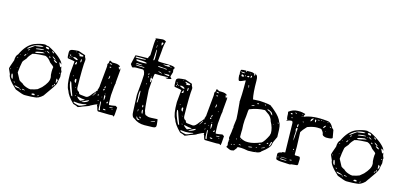

<svg xmlns="http://www.w3.org/2000/svg" viewBox="-70 -1254 3679 1755"><g transform="rotate(15 1769.5 -376.0)"><path d="M269.5 -461.9 296.9 -454.1H305.7Q361.3 -426.8 409.2 -388.7Q459 -345.7 459 -324.2H457Q449.2 -337.9 441.4 -337.9H440.4Q437.5 -337.9 437.5 -334Q441.4 -323.2 455.1 -296.9H457Q459 -296.9 461.9 -306.6H462.9Q465.8 -305.7 469.7 -278.3L478.5 -258.8L476.6 -246.1L479.5 -210.9Q472.7 -186.5 466.8 -146.5Q462.9 -127.9 376 -7.8Q336.9 29.3 299.8 29.3Q265.6 33.2 222.7 33.2H204.1Q187.5 33.2 117.2 4.9Q28.3 -74.2 28.3 -116.2Q15.6 -142.6 6.8 -165Q6.8 -177.7 33.2 -249Q33.2 -293.9 54.7 -311.5Q100.6 -410.2 170.9 -439.5Q232.4 -461.9 269.5 -461.9ZM93.8 -155.3V-149.4Q107.4 -123 124 -92.8Q124 -83 161.1 -65.4Q178.7 -44.9 226.6 -33.2L244.1 -31.2Q287.1 -40 308.6 -49.8L343.8 -79.1Q398.4 -137.7 396.5 -177.7V-186.5Q390.6 -202.1 390.6 -237.3Q390.6 -264.6 394.5 -280.3Q394.5 -287.1 356.4 -314.5Q329.1 -353.5 299.8 -362.3H288.1Q173.8 -357.4 173.8 -343.8Q148.4 -318.4 138.7 -293.9Q107.4 -260.7 107.4 -250Q98.6 -210 93.8 -155.3ZM124 -391.6 121.1 -386.7V-382.8Q127 -382.8 180.7 -423.8L188.5 -426.8L194.3 -425.8Q259.8 -432.6 259.8 -438.5V-439.5L244.1 -442.4Q177.7 -442.4 124 -391.6ZM200.2 -371.1V-370.1L202.1 -367.2H215.8L285.2 -382.8V-384.8L266.6 -388.7Q200.2 -380.9 200.2 -371.1ZM46.9 -127.9 43 -125V-118.2Q44.9 -85 61.5 -81.1L62.5 -82V-83Q55.7 -127.9 46.9 -127.9ZM198.2 -404.3V-399.4Q274.4 -408.2 274.4 -411.1L266.6 -414.1H265.6Q218.8 -414.1 198.2 -404.3ZM281.2 -441.4Q286.1 -427.7 302.7 -427.7L312.5 -426.8L314.5 -427.7V-432.6Q314.5 -443.4 293.9 -445.3Q281.2 -444.3 281.2 -441.4ZM103.5 -29.3H96.7V-25.4Q109.4 -12.7 142.6 -12.7H153.3Q148.4 -19.5 103.5 -29.3ZM264.6 6.8V8.8Q264.6 11.7 279.3 13.7Q295.9 13.7 295.9 8.8V6.8Q294.9 2.9 289.1 -1H280.3Q269.5 -1 264.6 6.8ZM450.2 -178.7Q451.2 -149.4 455.1 -147.5H457Q457 -158.2 465.8 -170.9V-173.8L455.1 -188.5H453.1Q451.2 -188.5 450.2 -178.7ZM385.7 -346.7H381.8Q387.7 -334 410.2 -325.2H414.1L417 -328.1V-329.1Q400.4 -346.7 385.7 -346.7ZM364.3 -377V-375Q367.2 -363.3 391.6 -350.6H394.5L396.5 -353.5V-354.5Q391.6 -361.3 364.3 -377ZM299.8 -409.2 297.9 -408.2Q316.4 -393.6 327.1 -393.6L328.1 -395.5V-396.5Q312.5 -409.2 299.8 -409.2ZM169.9 -16.6V-13.7Q169.9 -7.8 197.3 -7.8L198.2 -8.8V-10.7Q185.5 -16.6 169.9 -16.6ZM349.6 -419.9 346.7 -417Q357.4 -403.3 368.2 -403.3Q368.2 -414.1 351.6 -419.9ZM111.3 -319.3V-312.5H114.3Q127 -324.2 127 -331.1V-332H122.1Q116.2 -328.1 111.3 -319.3ZM332 -364.3Q337.9 -354.5 345.7 -354.5L346.7 -356.4V-358.4Q346.7 -367.2 338.9 -367.2Q332 -366.2 332 -364.3ZM426.8 -107.4V-106.4Q434.6 -106.4 440.4 -122.1V-124H437.5Q431.6 -124 426.8 -107.4ZM131.8 -370.1Q140.6 -370.1 148.4 -381.8V-384.8Q131.8 -379.9 131.8 -370.1ZM442.4 -125H447.3L451.2 -122.1Q452.1 -137.7 446.3 -135.7H444.3L443.4 -142.6ZM317.4 13.7H318.4Q335.9 7.8 335.9 3.9L334 2Q320.3 6.8 317.4 13.7ZM83 -63.5 79.1 -61.5V-59.6L86.9 -51.8H90.8Q90.8 -58.6 83 -63.5ZM149.4 -2.9V-2H162.1L164.1 -3.9L162.1 -6.8H160.2Q150.4 -6.8 149.4 -2.9ZM465.8 -248 462.9 -245.1V-241.2L465.8 -237.3L469.7 -241.2V-245.1L466.8 -248ZM52.7 -279.3Q57.6 -279.3 61.5 -286.1V-288.1Q52.7 -288.1 52.7 -279.3ZM22.5 -173.8 20.5 -170.9Q21.5 -162.1 23.4 -162.1L25.4 -163.1V-168L23.4 -173.8ZM283.2 -399.4V-398.4L293 -406.2L291 -407.2Q281.2 -401.4 283.2 -399.4ZM72.3 -312.5H73.2Q77.1 -313.5 77.1 -320.3H75.2Q72.3 -318.4 72.3 -312.5ZM78.1 -195.3 74.2 -191.4V-189.5H77.1L79.1 -192.4V-195.3ZM135.7 -342.8H131.8V-338.9H133.8L135.7 -340.8Z M581.1 -484.4 647.5 -461.9Q648.4 -447.3 659.2 -430.7L661.1 -419.9Q652.3 -357.4 656.2 -160.2Q656.2 -131.8 679.7 -123L686.5 -107.4Q686.5 -101.6 751 -96.7H754.9Q775.4 -96.7 805.7 -140.6Q829.1 -164.1 836.9 -177.7H841.8V-183.6L839.8 -188.5Q845.7 -197.3 848.6 -214.8H849.6V-223.6L867.2 -409.2V-426.8L865.2 -436.5V-437.5Q876 -445.3 876 -461.9Q876 -472.7 882.8 -473.6L905.3 -461.9H926.8Q965.8 -461.9 982.4 -445.3V-441.4Q971.7 -441.4 971.7 -437.5L981.4 -415H984.4Q986.3 -429.7 988.3 -429.7Q992.2 -424.8 993.2 -413.1L982.4 -292L984.4 -290V-289.1Q977.5 -268.6 970.7 -170.9V-142.6Q970.7 -79.1 976.6 -79.1H980.5Q998 -79.1 1037.1 -86.9Q1041 -85.9 1054.7 -75.2Q1050.8 12.7 1043 12.7L1032.2 3.9L1002.9 5.9L894.5 3.9Q885.7 3.9 877 -36.1Q871.1 -41 871.1 -47.9L873 -56.6H870.1Q862.3 -56.6 812.5 -30.3Q809.6 -23.4 744.1 -2Q729.5 5.9 705.1 13.7Q690.4 4.9 658.2 -3.9Q596.7 -64.5 583 -110.4Q557.6 -146.5 557.6 -264.6L568.4 -378.9V-381.8Q568.4 -383.8 502 -394.5Q496.1 -403.3 496.1 -443.4Q496.1 -469.7 504.9 -469.7Q504.9 -480.5 581.1 -484.4ZM564.5 -472.7 560.5 -470.7V-468.8H567.4V-470.7ZM588.9 -464.8 584 -462.9V-461.9Q584 -460.9 598.6 -453.1Q598.6 -440.4 600.6 -440.4H606.4Q629.9 -440.4 634.8 -448.2V-450.2Q634.8 -457 605.5 -460.9Q605.5 -462.9 593.8 -464.8ZM522.5 -437.5H509.8V-434.6L511.7 -433.6H514.6L522.5 -434.6ZM522.5 -427.7H514.6V-425.8Q515.6 -419.9 525.4 -419.9L526.4 -421.9V-423.8ZM885.7 -451.2H883.8Q883.8 -441.4 899.4 -441.4H905.3L908.2 -443.4V-444.3Q908.2 -449.2 885.7 -451.2ZM547.9 -416Q547.9 -410.2 579.1 -399.4H588.9Q592.8 -399.4 592.8 -406.2Q582 -417 566.4 -419.9H558.6Q548.8 -419.9 547.9 -416ZM535.2 -418.9 530.3 -417V-414.1L531.2 -413.1V-412.1Q540 -414.1 540 -417V-418.9ZM621.1 -408.2V-389.6L624 -387.7Q629.9 -390.6 629.9 -399.4V-410.2Q629.9 -416 627 -418H625Q621.1 -417 621.1 -408.2ZM513.7 -412.1 509.8 -408.2 511.7 -406.2H519.5L522.5 -408.2L518.6 -412.1ZM894.5 -419.9 891.6 -417V-415Q891.6 -411.1 898.4 -411.1H899.4Q906.2 -411.1 907.2 -415V-417Q906.2 -419.9 897.5 -419.9ZM578.1 -364.3V-356.4L592.8 -361.3V-381.8L590.8 -384.8Q585.9 -384.8 578.1 -364.3ZM908.2 -312.5V-308.6H909.2Q918.9 -308.6 918.9 -331.1Q918 -340.8 916 -340.8Q913.1 -340.8 908.2 -312.5ZM947.3 -282.2H944.3L942.4 -278.3Q944.3 -273.4 946.3 -273.4H947.3ZM595.7 -254.9 592.8 -255.9 588.9 -252V-250L592.8 -248L595.7 -251ZM894.5 -219.7 899.4 -214.8Q904.3 -216.8 905.3 -234.4L904.3 -236.3H902.3Q894.5 -230.5 894.5 -219.7ZM615.2 -221.7V-214.8Q615.2 -202.1 627.9 -195.3H630.9Q630.9 -231.4 625 -231.4H621.1Q615.2 -228.5 615.2 -221.7ZM892.6 -209 889.6 -206.1V-197.3L892.6 -193.4Q898.4 -196.3 901.4 -202.1V-206.1L898.4 -209ZM582 -198.2 579.1 -195.3V-191.4Q579.1 -153.3 620.1 -72.3Q627.9 -67.4 630.9 -67.4V-72.3L602.5 -151.4Q589.8 -196.3 583 -198.2ZM916 -170.9 912.1 -167V-166L916 -163.1L918.9 -166L918 -170.9ZM808.6 -123 809.6 -121.1H810.5Q834 -152.3 834 -157.2V-159.2H831.1Q823.2 -149.4 808.6 -123ZM633.8 -157.2V-156.2Q636.7 -150.4 641.6 -150.4V-151.4Q641.6 -157.2 633.8 -157.2ZM914.1 -155.3H912.1V-149.4Q912.1 -133.8 917 -109.4H919.9Q923.8 -124 923.8 -137.7V-144.5Q923.8 -155.3 914.1 -155.3ZM861.3 -145.5 857.4 -150.4Q851.6 -142.6 851.6 -138.7L856.4 -135.7H857.4L861.3 -138.7ZM894.5 -135.7H892.6V-128.9H894.5L897.5 -131.8V-134.8ZM662.1 -107.4H661.1V-104.5L663.1 -101.6H664.1V-104.5ZM956.1 -106.4 946.3 -91.8V-88.9H956.1L960 -91.8V-96.7Q960 -105.5 956.1 -106.4ZM865.2 -89.8V-88.9H867.2L874 -94.7V-98.6Q865.2 -98.6 865.2 -89.8ZM894.5 -91.8 891.6 -88.9V-77.1Q891.6 -8.8 898.4 -8.8H901.4Q908.2 -9.8 908.2 -14.6Q900.4 -28.3 899.4 -85.9ZM655.3 -86.9H652.3V-83Q653.3 -79.1 659.2 -79.1V-83ZM679.7 -80.1H676.8V-79.1Q676.8 -68.4 710.9 -47.9Q750 -63.5 750 -67.4V-68.4Q724.6 -68.4 679.7 -80.1ZM726.6 -43.9V-42H738.3Q776.4 -50.8 789.1 -68.4V-72.3H784.2Q778.3 -72.3 726.6 -43.9ZM1014.6 -64.5 984.4 -60.5V-56.6L990.2 -55.7H994.1Q1015.6 -56.6 1015.6 -62.5V-64.5ZM1014.6 -47.9H1010.7V-42H1014.6L1017.6 -43.9V-45.9Q1017.6 -47.9 1014.6 -47.9ZM935.5 -32.2 932.6 -30.3V-27.3Q934.6 -22.5 944.3 -22.5H954.1L957 -24.4V-26.4Q957 -31.2 944.3 -32.2ZM708 -22.5H700.2L661.1 -26.4H659.2L655.3 -22.5V-21.5Q655.3 -12.7 710 -2Q726.6 -2 775.4 -26.4L776.4 -27.3V-30.3H769.5Q740.2 -22.5 708 -22.5Z M1293.9 -785.2Q1315.4 -785.2 1329.1 -773.4Q1317.4 -742.2 1313.5 -674.8L1304.7 -585Q1304.7 -578.1 1343.8 -578.1Q1459 -578.1 1459 -567.4Q1463.9 -567.4 1470.7 -561.5Q1460.9 -548.8 1460.9 -543V-540L1463.9 -520.5L1451.2 -477.5Q1451.2 -470.7 1465.8 -458V-456.1Q1442.4 -448.2 1427.7 -448.2Q1412.1 -449.2 1412.1 -453.1V-455.1L1420.9 -456.1H1427.7L1431.6 -460V-461.9L1427.7 -462.9L1362.3 -461.9L1308.6 -462.9Q1303.7 -462.9 1297.9 -408.2H1296.9L1283.2 -423.8L1280.3 -413.1V-407.2Q1281.2 -379.9 1287.1 -377.9Q1291 -377.9 1293.9 -395.5V-402.3H1296.9L1297.9 -399.4L1291 -305.7Q1302.7 -103.5 1311.5 -103.5Q1316.4 -72.3 1335.9 -72.3Q1346.7 -65.4 1362.3 -65.4H1379.9L1438.5 -68.4Q1440.4 -68.4 1445.3 -16.6Q1447.3 -1 1439 6.3Q1430.7 13.7 1411.1 13.7L1335.9 15.6Q1274.4 15.6 1232.4 -18.6Q1205.1 -28.3 1205.1 -77.1Q1203.1 -103.5 1198.2 -233.4L1210 -366.2L1212.9 -423.8V-431.6Q1206.1 -472.7 1189.5 -472.7H1160.2H1126Q1111.3 -472.7 1096.7 -465.8Q1086.9 -466.8 1072.3 -492.2L1091.8 -579.1Q1091.8 -583 1210 -584Q1210 -596.7 1223.6 -616.2Q1227.5 -768.6 1234.4 -768.6V-771.5Q1234.4 -773.4 1229.5 -773.4V-776.4Q1229.5 -779.3 1293.9 -785.2ZM1256.8 -758.8H1255.9V-752.9H1258.8V-756.8ZM1298.8 -756.8 1294.9 -752.9V-751L1297.9 -728.5H1299.8Q1311.5 -740.2 1311.5 -749V-752.9L1308.6 -756.8ZM1263.7 -720.7 1260.7 -723.6Q1258.8 -713.9 1258.8 -698.2V-694.3H1260.7L1263.7 -710.9ZM1266.6 -679.7H1264.6L1260.7 -583V-582L1263.7 -579.1H1265.6Q1272.5 -579.1 1272.5 -603.5V-626L1270.5 -673.8Q1268.6 -679.7 1266.6 -679.7ZM1097.7 -567.4Q1097.7 -560.5 1106.4 -560.5H1121.1Q1161.1 -560.5 1195.3 -564.5V-566.4Q1195.3 -571.3 1147.5 -571.3H1106.4Q1097.7 -571.3 1097.7 -567.4ZM1402.3 -571.3 1389.6 -566.4H1377.9H1361.3V-563.5Q1382.8 -557.6 1398.4 -557.6H1420.9Q1422.9 -557.6 1422.9 -560.5Q1420.9 -571.3 1412.1 -571.3ZM1429.7 -561.5 1426.8 -559.6V-557.6L1429.7 -556.6Q1439.5 -556.6 1440.4 -560.5V-561.5ZM1113.3 -548.8 1111.3 -546.9V-541Q1111.3 -531.2 1176.8 -531.2Q1210 -531.2 1210 -536.1Q1210 -547.9 1124 -548.8ZM1321.3 -540 1318.4 -537.1V-536.1Q1318.4 -531.2 1353.5 -530.3L1370.1 -531.2L1392.6 -527.3H1396.5Q1403.3 -527.3 1403.3 -533.2H1402.3L1328.1 -540ZM1426.8 -518.6 1422.9 -514.6V-513.7L1426.8 -510.7H1431.6Q1440.4 -510.7 1442.4 -516.6L1439.5 -518.6ZM1122.1 -514.6 1118.2 -511.7Q1118.2 -507.8 1123 -507.8L1147.5 -506.8L1173.8 -507.8L1174.8 -508.8V-510.7Q1163.1 -514.6 1130.9 -514.6ZM1198.2 -496.1 1118.2 -499V-497.1Q1118.2 -490.2 1192.4 -490.2L1200.2 -492.2V-493.2ZM1337.9 -493.2H1333V-490.2Q1334 -488.3 1367.2 -480.5H1369.1V-482.4Q1353.5 -493.2 1337.9 -493.2ZM1387.7 -483.4Q1414.1 -474.6 1434.6 -474.6L1438.5 -478.5V-484.4L1435.5 -487.3H1414.1Q1387.7 -487.3 1387.7 -483.4ZM1252 -448.2V-440.4L1254.9 -437.5Q1258.8 -438.5 1258.8 -444.3V-448.2L1256.8 -455.1H1255.9Q1252 -454.1 1252 -448.2ZM1288.1 -430.7 1283.2 -434.6V-431.6L1287.1 -427.7H1288.1ZM1256.8 -428.7H1254.9L1253.9 -423.8V-418.9L1254.9 -413.1H1258.8V-421.9V-426.8ZM1258.8 -361.3H1255.9V-353.5L1258.8 -349.6H1260.7V-353.5ZM1211.9 -237.3 1214.8 -210 1213.9 -175.8 1214.8 -166H1217.8Q1223.6 -166 1223.6 -211.9V-234.4Q1223.6 -279.3 1219.7 -279.3Q1212.9 -279.3 1211.9 -237.3ZM1275.4 -160.2H1273.4L1272.5 -153.3V-145.5Q1272.5 -138.7 1276.4 -137.7H1278.3Q1282.2 -138.7 1282.2 -144.5Q1281.2 -160.2 1275.4 -160.2ZM1283.2 -118.2 1279.3 -107.4Q1279.3 -85 1289.1 -79.1L1291 -83V-91.8Q1290 -116.2 1283.2 -118.2ZM1245.1 -111.3H1242.2V-96.7L1244.1 -90.8H1245.1L1247.1 -92.8V-109.4ZM1273.4 -49.8V-48.8V-43Q1274.4 -39.1 1280.3 -35.2H1287.1V-37.1Q1287.1 -47.9 1273.4 -49.8ZM1381.8 -30.3H1385.7Q1421.9 -36.1 1421.9 -43L1419.9 -44.9Q1381.8 -35.2 1381.8 -30.3ZM1249 -43.9H1247.1V-40Q1250 -15.6 1268.6 -15.6H1278.3L1280.3 -18.6V-19.5Q1280.3 -21.5 1262.7 -26.4Z M1591.8 -484.4 1658.2 -461.9Q1659.2 -447.3 1669.9 -430.7L1671.9 -419.9Q1663.1 -357.4 1667 -160.2Q1667 -131.8 1690.4 -123L1697.3 -107.4Q1697.3 -101.6 1761.7 -96.7H1765.6Q1786.1 -96.7 1816.4 -140.6Q1839.8 -164.1 1847.7 -177.7H1852.5V-183.6L1850.6 -188.5Q1856.4 -197.3 1859.4 -214.8H1860.4V-223.6L1877.9 -409.2V-426.8L1876 -436.5V-437.5Q1886.7 -445.3 1886.7 -461.9Q1886.7 -472.7 1893.6 -473.6L1916 -461.9H1937.5Q1976.6 -461.9 1993.2 -445.3V-441.4Q1982.4 -441.4 1982.4 -437.5L1992.2 -415H1995.1Q1997.1 -429.7 1999 -429.7Q2002.9 -424.8 2003.9 -413.1L1993.2 -292L1995.1 -290V-289.1Q1988.3 -268.6 1981.4 -170.9V-142.6Q1981.4 -79.1 1987.3 -79.1H1991.2Q2008.8 -79.1 2047.9 -86.9Q2051.8 -85.9 2065.4 -75.2Q2061.5 12.7 2053.7 12.7L2043 3.9L2013.7 5.9L1905.3 3.9Q1896.5 3.9 1887.7 -36.1Q1881.8 -41 1881.8 -47.9L1883.8 -56.6H1880.9Q1873 -56.6 1823.2 -30.3Q1820.3 -23.4 1754.9 -2Q1740.2 5.9 1715.8 13.7Q1701.2 4.9 1668.9 -3.9Q1607.4 -64.5 1593.8 -110.4Q1568.4 -146.5 1568.4 -264.6L1579.1 -378.9V-381.8Q1579.1 -383.8 1512.7 -394.5Q1506.8 -403.3 1506.8 -443.4Q1506.8 -469.7 1515.6 -469.7Q1515.6 -480.5 1591.8 -484.4ZM1575.2 -472.7 1571.3 -470.7V-468.8H1578.1V-470.7ZM1599.6 -464.8 1594.7 -462.9V-461.9Q1594.7 -460.9 1609.4 -453.1Q1609.4 -440.4 1611.3 -440.4H1617.2Q1640.6 -440.4 1645.5 -448.2V-450.2Q1645.5 -457 1616.2 -460.9Q1616.2 -462.9 1604.5 -464.8ZM1533.2 -437.5H1520.5V-434.6L1522.5 -433.6H1525.4L1533.2 -434.6ZM1533.2 -427.7H1525.4V-425.8Q1526.4 -419.9 1536.1 -419.9L1537.1 -421.9V-423.8ZM1896.5 -451.2H1894.5Q1894.5 -441.4 1910.2 -441.4H1916L1918.9 -443.4V-444.3Q1918.9 -449.2 1896.5 -451.2ZM1558.6 -416Q1558.6 -410.2 1589.8 -399.4H1599.6Q1603.5 -399.4 1603.5 -406.2Q1592.8 -417 1577.1 -419.9H1569.3Q1559.6 -419.9 1558.6 -416ZM1545.9 -418.9 1541 -417V-414.1L1542 -413.1V-412.1Q1550.8 -414.1 1550.8 -417V-418.9ZM1631.8 -408.2V-389.6L1634.8 -387.7Q1640.6 -390.6 1640.6 -399.4V-410.2Q1640.6 -416 1637.7 -418H1635.7Q1631.8 -417 1631.8 -408.2ZM1524.4 -412.1 1520.5 -408.2 1522.5 -406.2H1530.3L1533.2 -408.2L1529.3 -412.1ZM1905.3 -419.9 1902.3 -417V-415Q1902.3 -411.1 1909.2 -411.1H1910.2Q1917 -411.1 1918 -415V-417Q1917 -419.9 1908.2 -419.9ZM1588.9 -364.3V-356.4L1603.5 -361.3V-381.8L1601.6 -384.8Q1596.7 -384.8 1588.9 -364.3ZM1918.9 -312.5V-308.6H1919.9Q1929.7 -308.6 1929.7 -331.1Q1928.7 -340.8 1926.8 -340.8Q1923.8 -340.8 1918.9 -312.5ZM1958 -282.2H1955.1L1953.1 -278.3Q1955.1 -273.4 1957 -273.4H1958ZM1606.4 -254.9 1603.5 -255.9 1599.6 -252V-250L1603.5 -248L1606.4 -251ZM1905.3 -219.7 1910.2 -214.8Q1915 -216.8 1916 -234.4L1915 -236.3H1913.1Q1905.3 -230.5 1905.3 -219.7ZM1626 -221.7V-214.8Q1626 -202.1 1638.7 -195.3H1641.6Q1641.6 -231.4 1635.7 -231.4H1631.8Q1626 -228.5 1626 -221.7ZM1903.3 -209 1900.4 -206.1V-197.3L1903.3 -193.4Q1909.2 -196.3 1912.1 -202.1V-206.1L1909.2 -209ZM1592.8 -198.2 1589.8 -195.3V-191.4Q1589.8 -153.3 1630.9 -72.3Q1638.7 -67.4 1641.6 -67.4V-72.3L1613.3 -151.4Q1600.6 -196.3 1593.8 -198.2ZM1926.8 -170.9 1922.9 -167V-166L1926.8 -163.1L1929.7 -166L1928.7 -170.9ZM1819.3 -123 1820.3 -121.1H1821.3Q1844.7 -152.3 1844.7 -157.2V-159.2H1841.8Q1834 -149.4 1819.3 -123ZM1644.5 -157.2V-156.2Q1647.5 -150.4 1652.3 -150.4V-151.4Q1652.3 -157.2 1644.5 -157.2ZM1924.8 -155.3H1922.9V-149.4Q1922.9 -133.8 1927.7 -109.4H1930.7Q1934.6 -124 1934.6 -137.7V-144.5Q1934.6 -155.3 1924.8 -155.3ZM1872.1 -145.5 1868.2 -150.4Q1862.3 -142.6 1862.3 -138.7L1867.2 -135.7H1868.2L1872.1 -138.7ZM1905.3 -135.7H1903.3V-128.9H1905.3L1908.2 -131.8V-134.8ZM1672.9 -107.4H1671.9V-104.5L1673.8 -101.6H1674.8V-104.5ZM1966.8 -106.4 1957 -91.8V-88.9H1966.8L1970.7 -91.8V-96.7Q1970.7 -105.5 1966.8 -106.4ZM1876 -89.8V-88.9H1877.9L1884.8 -94.7V-98.6Q1876 -98.6 1876 -89.8ZM1905.3 -91.8 1902.3 -88.9V-77.1Q1902.3 -8.8 1909.2 -8.8H1912.1Q1918.9 -9.8 1918.9 -14.6Q1911.1 -28.3 1910.2 -85.9ZM1666 -86.9H1663.1V-83Q1664.1 -79.1 1669.9 -79.1V-83ZM1690.4 -80.1H1687.5V-79.1Q1687.5 -68.4 1721.7 -47.9Q1760.7 -63.5 1760.7 -67.4V-68.4Q1735.4 -68.4 1690.4 -80.1ZM1737.3 -43.9V-42H1749Q1787.1 -50.8 1799.8 -68.4V-72.3H1794.9Q1789.1 -72.3 1737.3 -43.9ZM2025.4 -64.5 1995.1 -60.5V-56.6L2001 -55.7H2004.9Q2026.4 -56.6 2026.4 -62.5V-64.5ZM2025.4 -47.9H2021.5V-42H2025.4L2028.3 -43.9V-45.9Q2028.3 -47.9 2025.4 -47.9ZM1946.3 -32.2 1943.4 -30.3V-27.3Q1945.3 -22.5 1955.1 -22.5H1964.8L1967.8 -24.4V-26.4Q1967.8 -31.2 1955.1 -32.2ZM1718.8 -22.5H1710.9L1671.9 -26.4H1669.9L1666 -22.5V-21.5Q1666 -12.7 1720.7 -2Q1737.3 -2 1786.1 -26.4L1787.1 -27.3V-30.3H1780.3Q1751 -22.5 1718.8 -22.5Z M2107.4 -707 2108.4 -706.1V-705.1L2105.5 -702.1Q2106.4 -698.2 2113.3 -698.2H2115.2L2117.2 -701.2L2113.3 -706.1L2115.2 -707H2153.3Q2187.5 -707 2187.5 -686.5L2190.4 -682.6H2193.4L2196.3 -684.6V-686.5L2193.4 -694.3L2194.3 -696.3H2196.3Q2220.7 -696.3 2220.7 -643.6Q2220.7 -525.4 2234.4 -468.8H2238.3L2298.8 -471.7Q2410.2 -464.8 2410.2 -452.1Q2414.1 -452.1 2448.2 -421.9Q2503.9 -375 2519.5 -330.1Q2537.1 -310.5 2537.1 -223.6L2538.1 -194.3Q2508.8 -133.8 2508.8 -122.1Q2508.8 -86.9 2430.7 -29.3Q2419.9 -4.9 2311.5 -3.9Q2263.7 -12.7 2245.1 -12.7H2222.7Q2206.1 -12.7 2206.1 1L2185.5 27.3Q2168.9 32.2 2159.2 32.2Q2147.5 32.2 2111.3 13.7V10.7Q2118.2 2.9 2118.2 -4.9V-8.8L2115.2 -26.4L2117.2 -40V-57.6L2113.3 -77.1Q2125 -140.6 2125 -163.1L2127.9 -172.9L2126 -185.5L2134.8 -254.9V-258.8Q2134.8 -284.2 2122.1 -417V-418.9L2120.1 -419.9L2122.1 -426.8V-430.7Q2126 -490.2 2126 -540V-613.3L2125 -619.1H2123Q2085.9 -599.6 2069.3 -599.6Q2057.6 -599.6 2054.7 -652.3Q2054.7 -656.2 2060.5 -663.1V-666H2058.6L2055.7 -665L2054.7 -666Q2054.7 -703.1 2062.5 -703.1Q2073.2 -707 2107.4 -707ZM2188.5 -706.1H2193.4V-703.1L2188.5 -702.1L2187.5 -703.1V-705.1ZM2134.8 -690.4H2131.8V-689.5H2134.8ZM2153.3 -690.4 2150.4 -687.5V-686.5H2157.2V-690.4ZM2073.2 -687.5H2062.5V-686.5Q2062.5 -683.6 2083 -678.7Q2103.5 -679.7 2103.5 -683.6V-684.6Q2091.8 -687.5 2073.2 -687.5ZM2166 -674.8 2161.1 -669.9V-654.3L2164.1 -652.3Q2171.9 -657.2 2171.9 -668Q2171.9 -673.8 2168.9 -674.8ZM2128.9 -656.2 2132.8 -653.3H2143.6L2147.5 -658.2V-663.1L2143.6 -666Q2128.9 -666 2128.9 -656.2ZM2079.1 -665H2077.1L2076.2 -659.2V-650.4Q2076.2 -646.5 2085.9 -645.5Q2099.6 -645.5 2101.6 -654.3Q2087.9 -665 2079.1 -665ZM2115.2 -662.1H2107.4V-660.2L2110.4 -656.2H2118.2V-659.2ZM2162.1 -583Q2165 -561.5 2169.9 -561.5H2170.9V-563.5Q2168.9 -585.9 2164.1 -585.9Q2162.1 -585.9 2162.1 -583ZM2359.4 -452.1H2351.6V-450.2Q2354.5 -444.3 2363.3 -444.3H2364.3V-447.3ZM2280.3 -441.4 2283.2 -438.5H2289.1L2297.9 -441.4V-446.3L2293 -447.3Q2285.2 -447.3 2280.3 -441.4ZM2236.3 -413.1V-409.2H2238.3Q2262.7 -413.1 2262.7 -417V-419.9H2260.7Q2250 -419.9 2236.3 -413.1ZM2389.6 -417H2385.7Q2385.7 -407.2 2414.1 -399.4Q2433.6 -373 2442.4 -373V-374Q2436.5 -394.5 2424.8 -402.3Q2398.4 -417 2389.6 -417ZM2208 -222.7Q2208 -199.2 2210 -177.7L2209 -153.3V-109.4Q2209 -96.7 2254.9 -83Q2265.6 -79.1 2292 -79.1Q2340.8 -79.1 2414.1 -110.4Q2437.5 -128.9 2466.8 -188.5L2472.7 -212.9Q2472.7 -262.7 2442.4 -317.4Q2435.5 -347.7 2410.2 -371.1L2366.2 -402.3Q2297.9 -402.3 2224.6 -373Q2216.8 -373 2213.9 -303.7Q2208 -269.5 2208 -222.7ZM2510.7 -324.2H2508.8V-320.3Q2508.8 -313.5 2515.6 -313.5H2516.6V-314.5Q2516.6 -321.3 2510.7 -324.2ZM2477.5 -298.8H2474.6V-295.9L2477.5 -293.9H2479.5V-295.9ZM2484.4 -93.8V-92.8Q2498 -92.8 2503.9 -136.7H2497.1Q2493.2 -136.7 2486.3 -100.6Q2484.4 -100.6 2484.4 -93.8ZM2460 -110.4V-109.4L2462.9 -107.4Q2473.6 -112.3 2473.6 -118.2L2470.7 -121.1H2467.8Q2460 -116.2 2460 -110.4ZM2390.6 -86.9V-84L2393.6 -83H2395.5Q2408.2 -83 2408.2 -87.9L2405.3 -91.8H2399.4Q2392.6 -91.8 2390.6 -86.9ZM2216.8 -87.9V-86.9Q2217.8 -83 2223.6 -83V-84Q2222.7 -87.9 2216.8 -87.9ZM2180.7 -86.9 2178.7 -84V-78.1L2180.7 -75.2H2181.6L2184.6 -78.1V-79.1Q2184.6 -85.9 2180.7 -86.9ZM2420.9 -59.6V-56.6Q2452.1 -65.4 2455.1 -71.3V-73.2Q2446.3 -73.2 2420.9 -59.6ZM2125 -61.5H2122.1V-57.6L2125 -56.6H2126V-57.6ZM2374 -54.7 2372.1 -52.7V-49.8H2380.9L2383.8 -53.7V-54.7ZM2301.8 -38.1 2303.7 -37.1H2313.5Q2336.9 -39.1 2339.8 -43.9V-46.9H2336.9Q2312.5 -46.9 2301.8 -38.1ZM2221.7 -41H2214.8V-39.1Q2214.8 -35.2 2231.4 -33.2H2233.4V-37.1Q2233.4 -39.1 2221.7 -41ZM2168.9 -23.4 2171.9 -22.5Q2180.7 -27.3 2180.7 -31.2H2175.8Q2168.9 -31.2 2168.9 -23.4ZM2149.4 -25.4 2144.5 -23.4V-20.5L2149.4 -16.6H2153.3V-20.5ZM2383.8 -15.6H2380.9V-12.7H2383.8Z M2938.5 -455.1Q2976.6 -455.1 3002.9 -401.4Q3007.8 -401.4 3016.6 -388.7L3029.3 -316.4Q3022.5 -304.7 2977.5 -304.7H2967.8Q2931.6 -310.5 2931.6 -329.1Q2931.6 -342.8 2909.2 -367.2Q2906.2 -372.1 2867.2 -372.1Q2830.1 -372.1 2777.3 -352.5Q2740.2 -313.5 2728.5 -292Q2735.4 -125 2733.4 -83Q2733.4 -74.2 2745.1 -74.2H2768.6Q2784.2 -73.2 2784.2 -68.4V-67.4L2788.1 -54.7L2786.1 0L2780.3 7.8L2734.4 12.7H2730.5L2710.9 18.6Q2598.6 14.6 2598.6 9.8Q2579.1 9.8 2579.1 -7.8Q2577.1 -25.4 2577.1 -43.9Q2577.1 -62.5 2615.2 -68.4Q2615.2 -76.2 2641.6 -76.2L2644.5 -77.1V-79.1L2638.7 -346.7Q2638.7 -371.1 2626 -371.1H2620.1Q2608.4 -371.1 2581.1 -360.4L2579.1 -362.3V-364.3Q2579.1 -366.2 2586.9 -369.1V-371.1Q2577.1 -371.1 2577.1 -425.8Q2575.2 -425.8 2574.2 -443.4Q2613.3 -473.6 2656.2 -473.6H2680.7Q2695.3 -473.6 2730.5 -463.9V-460.9Q2721.7 -447.3 2721.7 -441.4V-434.6Q2800.8 -469.7 2938.5 -455.1ZM2682.6 -307.6V-302.7Q2687.5 -293 2687.5 -282.2Q2686.5 -278.3 2684.6 -242.2L2686.5 -203.1H2687.5Q2690.4 -203.1 2695.3 -293.9Q2697.3 -293.9 2697.3 -313.5Q2696.3 -322.3 2692.4 -322.3H2690.4Q2682.6 -317.4 2682.6 -307.6ZM2624 -12.7 2611.3 -11.7V-9.8Q2611.3 -4.9 2639.6 -4.9H2668.9L2675.8 -5.9Q2675.8 -10.7 2624 -12.7ZM2793 -413.1V-411.1Q2801.8 -411.1 2816.4 -439.5V-444.3H2815.4Q2790 -436.5 2793 -413.1ZM2918.9 -381.8H2923.8Q2928.7 -382.8 2942.4 -405.3V-406.2Q2942.4 -408.2 2938.5 -408.2Q2921.9 -400.4 2921.9 -387.7Q2920.9 -387.7 2918.9 -381.8ZM2694.3 -359.4H2690.4L2685.5 -338.9Q2685.5 -334 2691.4 -329.1H2692.4Q2695.3 -329.1 2697.3 -342.8ZM2830.1 -434.6 2835 -415H2842.8V-435.5L2839.8 -438.5H2836.9Q2830.1 -437.5 2830.1 -434.6ZM2617.2 -28.3 2615.2 -26.4 2616.2 -24.4H2669.9V-27.3L2636.7 -28.3ZM2599.6 -435.5Q2607.4 -427.7 2616.2 -427.7L2617.2 -429.7V-436.5L2613.3 -441.4Q2599.6 -439.5 2599.6 -435.5ZM2698.2 -21.5 2701.2 -18.6H2715.8L2719.7 -22.5Q2719.7 -24.4 2714.8 -26.4Q2698.2 -24.4 2698.2 -21.5ZM2979.5 -409.2H2976.6V-407.2Q2984.4 -399.4 2990.2 -399.4H2993.2V-401.4Q2985.4 -409.2 2979.5 -409.2ZM2644.5 -455.1H2641.6V-451.2L2647.5 -444.3H2656.2V-446.3ZM2615.2 -397.5V-395.5H2618.2Q2628.9 -395.5 2629.9 -399.4L2627.9 -402.3H2626Q2617.2 -402.3 2615.2 -397.5ZM2865.2 -443.4 2853.5 -442.4V-441.4L2855.5 -438.5H2865.2Q2872.1 -438.5 2873 -442.4L2871.1 -443.4ZM2710.9 -128.9 2707 -126V-118.2H2710.9L2714.8 -121.1V-127L2712.9 -128.9ZM2593.8 -22.5 2589.8 -26.4 2587.9 -22.5V-18.6L2589.8 -15.6H2593.8ZM2730.5 -391.6 2726.6 -390.6V-387.7L2730.5 -384.8H2733.4L2736.3 -387.7V-390.6ZM2884.8 -444.3V-442.4H2891.6L2895.5 -445.3L2892.6 -448.2Q2884.8 -446.3 2884.8 -444.3ZM2949.2 -444.3 2947.3 -442.4V-441.4L2949.2 -438.5H2953.1L2955.1 -441.4V-442.4L2953.1 -444.3ZM2711.9 -454.1 2707 -452.1V-448.2H2711.9L2714.8 -452.1ZM2709 -436.5 2705.1 -433.6V-431.6L2707 -429.7L2711.9 -433.6V-436.5ZM2946.3 -355.5V-353.5H2948.2L2952.1 -356.4V-359.4H2951.2Q2946.3 -356.4 2946.3 -355.5ZM2913.1 -441.4 2909.2 -438.5V-437.5H2914.1L2916 -439.5V-441.4ZM2710.9 -107.4H2709V-103.5H2710.9Z M3316.4 -461.9 3343.8 -454.1H3352.5Q3408.2 -426.8 3456.1 -388.7Q3505.9 -345.7 3505.9 -324.2H3503.9Q3496.1 -337.9 3488.3 -337.9H3487.3Q3484.4 -337.9 3484.4 -334Q3488.3 -323.2 3502 -296.9H3503.9Q3505.9 -296.9 3508.8 -306.6H3509.8Q3512.7 -305.7 3516.6 -278.3L3525.4 -258.8L3523.4 -246.1L3526.4 -210.9Q3519.5 -186.5 3513.7 -146.5Q3509.8 -127.9 3422.9 -7.8Q3383.8 29.3 3346.7 29.3Q3312.5 33.2 3269.5 33.2H3251Q3234.4 33.2 3164.1 4.9Q3075.2 -74.2 3075.2 -116.2Q3062.5 -142.6 3053.7 -165Q3053.7 -177.7 3080.1 -249Q3080.1 -293.9 3101.6 -311.5Q3147.5 -410.2 3217.8 -439.5Q3279.3 -461.9 3316.4 -461.9ZM3140.6 -155.3V-149.4Q3154.3 -123 3170.9 -92.8Q3170.9 -83 3208 -65.4Q3225.6 -44.9 3273.4 -33.2L3291 -31.2Q3334 -40 3355.5 -49.8L3390.6 -79.1Q3445.3 -137.7 3443.4 -177.7V-186.5Q3437.5 -202.1 3437.5 -237.3Q3437.5 -264.6 3441.4 -280.3Q3441.4 -287.1 3403.3 -314.5Q3376 -353.5 3346.7 -362.3H3335Q3220.7 -357.4 3220.7 -343.8Q3195.3 -318.4 3185.5 -293.9Q3154.3 -260.7 3154.3 -250Q3145.5 -210 3140.6 -155.3ZM3170.9 -391.6 3168 -386.7V-382.8Q3173.8 -382.8 3227.5 -423.8L3235.4 -426.8L3241.2 -425.8Q3306.6 -432.6 3306.6 -438.5V-439.5L3291 -442.4Q3224.6 -442.4 3170.9 -391.6ZM3247.1 -371.1V-370.1L3249 -367.2H3262.7L3332 -382.8V-384.8L3313.5 -388.7Q3247.1 -380.9 3247.1 -371.1ZM3093.8 -127.9 3089.8 -125V-118.2Q3091.8 -85 3108.4 -81.1L3109.4 -82V-83Q3102.5 -127.9 3093.8 -127.9ZM3245.1 -404.3V-399.4Q3321.3 -408.2 3321.3 -411.1L3313.5 -414.1H3312.5Q3265.6 -414.1 3245.1 -404.3ZM3328.1 -441.4Q3333 -427.7 3349.6 -427.7L3359.4 -426.8L3361.3 -427.7V-432.6Q3361.3 -443.4 3340.8 -445.3Q3328.1 -444.3 3328.1 -441.4ZM3150.4 -29.3H3143.6V-25.4Q3156.2 -12.7 3189.5 -12.7H3200.2Q3195.3 -19.5 3150.4 -29.3ZM3311.5 6.8V8.8Q3311.5 11.7 3326.2 13.7Q3342.8 13.7 3342.8 8.8V6.8Q3341.8 2.9 3335.9 -1H3327.1Q3316.4 -1 3311.5 6.8ZM3497.1 -178.7Q3498 -149.4 3502 -147.5H3503.9Q3503.9 -158.2 3512.7 -170.9V-173.8L3502 -188.5H3500Q3498 -188.5 3497.1 -178.7ZM3432.6 -346.7H3428.7Q3434.6 -334 3457 -325.2H3460.9L3463.9 -328.1V-329.1Q3447.3 -346.7 3432.6 -346.7ZM3411.1 -377V-375Q3414.1 -363.3 3438.5 -350.6H3441.4L3443.4 -353.5V-354.5Q3438.5 -361.3 3411.1 -377ZM3346.7 -409.2 3344.7 -408.2Q3363.3 -393.6 3374 -393.6L3375 -395.5V-396.5Q3359.4 -409.2 3346.7 -409.2ZM3216.8 -16.6V-13.7Q3216.8 -7.8 3244.1 -7.8L3245.1 -8.8V-10.7Q3232.4 -16.6 3216.8 -16.6ZM3396.5 -419.9 3393.6 -417Q3404.3 -403.3 3415 -403.3Q3415 -414.1 3398.4 -419.9ZM3158.2 -319.3V-312.5H3161.1Q3173.8 -324.2 3173.8 -331.1V-332H3168.9Q3163.1 -328.1 3158.2 -319.3ZM3378.9 -364.3Q3384.8 -354.5 3392.6 -354.5L3393.6 -356.4V-358.4Q3393.6 -367.2 3385.7 -367.2Q3378.9 -366.2 3378.9 -364.3ZM3473.6 -107.4V-106.4Q3481.4 -106.4 3487.3 -122.1V-124H3484.4Q3478.5 -124 3473.6 -107.4ZM3178.7 -370.1Q3187.5 -370.1 3195.3 -381.8V-384.8Q3178.7 -379.9 3178.7 -370.1ZM3489.3 -125H3494.1L3498 -122.1Q3499 -137.7 3493.2 -135.7H3491.2L3490.2 -142.6ZM3364.3 13.7H3365.2Q3382.8 7.8 3382.8 3.9L3380.9 2Q3367.2 6.8 3364.3 13.7ZM3129.9 -63.5 3126 -61.5V-59.6L3133.8 -51.8H3137.7Q3137.7 -58.6 3129.9 -63.5ZM3196.3 -2.9V-2H3209L3210.9 -3.9L3209 -6.8H3207Q3197.3 -6.8 3196.3 -2.9ZM3512.7 -248 3509.8 -245.1V-241.2L3512.7 -237.3L3516.6 -241.2V-245.1L3513.7 -248ZM3099.6 -279.3Q3104.5 -279.3 3108.4 -286.1V-288.1Q3099.6 -288.1 3099.6 -279.3ZM3069.3 -173.8 3067.4 -170.9Q3068.4 -162.1 3070.3 -162.1L3072.3 -163.1V-168L3070.3 -173.8ZM3330.1 -399.4V-398.4L3339.8 -406.2L3337.9 -407.2Q3328.1 -401.4 3330.1 -399.4ZM3119.1 -312.5H3120.1Q3124 -313.5 3124 -320.3H3122.1Q3119.1 -318.4 3119.1 -312.5ZM3125 -195.3 3121.1 -191.4V-189.5H3124L3126 -192.4V-195.3ZM3182.6 -342.8H3178.7V-338.9H3180.7L3182.6 -340.8Z"/></g></svg>

Font: Love Ya Like A Sister
Style: Regular
Weight: 400
Designer: Kimberly Geswein
Foundry: Kimberly Geswein
Version: Version 1.002 2007